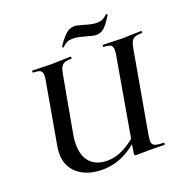

<svg xmlns="http://www.w3.org/2000/svg" viewBox="-138 -904 1013 1044"><g transform="rotate(-20 368.5 -382.0)"><path d="M88 -149Q88 -167 91 -186L154 -544Q158 -563 158 -578Q158 -599 146.5 -606Q135 -613 105 -613Q103 -613 103 -619Q103 -625 105 -625L150 -624Q190 -622 214 -622Q240 -622 280 -624L326 -625Q329 -625 329 -619Q329 -613 326 -613Q299 -613 285.5 -607Q272 -601 265 -586.5Q258 -572 253 -542L195 -221Q190 -196 190 -166Q190 -98 224.5 -61.5Q259 -25 323 -25Q371 -25 418.5 -49.5Q466 -74 532 -135L545 -123Q471 -50 410 -19Q349 12 281 12Q194 12 141 -31.5Q88 -75 88 -149ZM470 -19 561 -542Q565 -561 565 -577Q565 -598 553.5 -605.5Q542 -613 513 -613Q511 -613 511 -619Q511 -625 513 -625L559 -624Q599 -622 623 -622Q646 -622 688 -624L735 -625Q737 -625 737 -619Q737 -613 735 -613Q708 -613 694 -607.5Q680 -602 673 -588Q666 -574 661 -544L579 -81Q575 -55 575 -49Q575 -27 589.5 -19.5Q604 -12 641 -12Q645 -12 645 -6Q645 0 641 0L551 -1L482 0Q472 0 470 -3Q468 -6 470 -19ZM307 -685Q305 -685 303 -688Q301 -691 302 -693Q324 -727 348 -750.5Q372 -774 402 -774Q412 -774 428 -769.5Q444 -765 449 -764Q498 -749 522 -749Q544 -749 557.5 -755Q571 -761 586 -776H587Q590 -776 592 -773.5Q594 -771 593 -769Q563 -720 543.5 -704Q524 -688 498 -688Q482 -688 442 -700Q438 -701 415.5 -707Q393 -713 373 -713Q350 -713 339.5 -708.5Q329 -704 320.5 -696.5Q312 -689 309 -686Q309 -685 307 -685Z"/></g></svg>

Font: Cormorant Infant
Style: Bold Italic
Weight: 700
Italic angle: -10°
Designer: Christian Thalmann (Catharsis Fonts)
Foundry: Catharsis Fonts
Version: Version 4.000